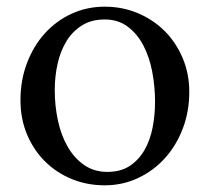

<svg xmlns="http://www.w3.org/2000/svg" viewBox="-20 -536 625 572"><path d="M292 -478Q252.4 -478 224.4 -460.4Q196.3 -442.9 178.2 -413.6Q160.2 -384.3 151.6 -346.2Q143.1 -308.1 143.1 -267.1Q143.1 -220.7 152.6 -176.8Q162.1 -132.8 181.6 -98.9Q201.2 -64.9 230.7 -44.4Q260.3 -23.9 299.8 -23.9Q339.4 -23.9 366.5 -41.7Q393.6 -59.6 410.4 -88.9Q427.2 -118.2 434.6 -155.8Q441.9 -193.4 441.9 -232.9Q441.9 -277.8 433.6 -321.8Q425.3 -365.7 407.2 -400.4Q389.2 -435.1 360.6 -456.5Q332 -478 292 -478ZM292 -516.1Q344.7 -516.1 390.6 -496.8Q436.5 -477.5 470.5 -443.6Q504.4 -409.7 524.2 -363Q543.9 -316.4 543.9 -262.2Q543.9 -204.1 524.7 -153.3Q505.4 -102.5 471.4 -64.9Q437.5 -27.3 391.4 -5.6Q345.2 16.1 292 16.1Q239.3 16.1 193.6 -2.7Q147.9 -21.5 114 -55.2Q80.1 -88.9 60.5 -135.5Q41 -182.1 41 -237.8Q41 -296.9 60.3 -347.9Q79.6 -398.9 113.3 -436.3Q147 -473.6 192.9 -494.9Q238.8 -516.1 292 -516.1Z"/></svg>

Font: Parastoo FD
Style: FD
Weight: 400
Foundry: Saber Rastikerdar (saber.rastikerdar@gmail.com)
Version: Version 2.0.1